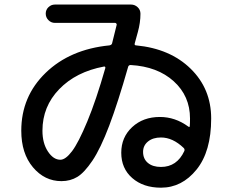

<svg xmlns="http://www.w3.org/2000/svg" viewBox="-20 -785 1040 859"><path d="M445.3 -487.3Q320.3 -463.9 245.1 -386.2Q169.9 -308.6 169.9 -200.2Q169.9 -144.5 194.3 -107.4Q218.8 -70.3 250 -70.3Q273.4 -70.3 302.2 -108.4Q331.1 -146.5 370.6 -241.7Q410.2 -336.9 451.2 -480.5Q452.1 -483.4 450.2 -485.8Q448.2 -488.3 445.3 -487.3ZM804.7 -109.4Q807.6 -117.2 801.8 -123Q752.9 -169.9 700.2 -169.9Q664.1 -169.9 642.1 -151.9Q620.1 -133.8 620.1 -105.5Q620.1 -74.2 641.6 -56.2Q663.1 -38.1 700.2 -38.1Q771.5 -38.1 804.7 -109.4ZM254.9 25.4Q179.7 25.4 127.4 -36.6Q75.2 -98.6 75.2 -200.2Q75.2 -353.5 184.1 -459Q293 -564.5 469.7 -582Q479.5 -584 481.4 -590.8Q495.1 -644.5 502 -673.8Q502.9 -676.8 500.5 -679.7Q498 -682.6 495.1 -682.6H225.6Q209 -682.6 196.8 -694.8Q184.6 -707 184.6 -724.1Q184.6 -741.2 196.8 -752.9Q209 -764.6 225.6 -764.6H566.4Q583 -764.6 595.7 -752.9Q608.4 -741.2 608.4 -723.6Q608.4 -683.6 596.7 -641.6Q586.9 -607.4 583 -591.8Q580.1 -582 588.9 -582Q741.2 -567.4 833 -477.5Q924.8 -387.7 924.8 -254.9Q924.8 -107.4 859.4 -26.4Q793.9 54.7 700.2 54.7Q621.1 54.7 571.8 11.7Q522.5 -31.2 522.5 -101.6Q522.5 -170.9 571.3 -216.3Q620.1 -261.7 695.3 -261.7Q763.7 -261.7 822.3 -218.8Q829.1 -213.9 829.1 -221.7Q830.1 -231.4 830.1 -254.9Q830.1 -355.5 757.3 -421.4Q684.6 -487.3 564.5 -494.1Q556.6 -494.1 553.7 -487.3Q507.8 -326.2 468.8 -223.1Q429.7 -120.1 393.6 -66.4Q357.4 -12.7 326.2 6.3Q294.9 25.4 254.9 25.4Z"/></svg>

Font: Rounded Mgen+ 1mn medium
Style: Regular
Weight: 500
Designer: [Source Han Sans]
Ryoko NISHIZUKA  (kana & ideographs); Paul D. Hunt (Latin, Greek & Cyrillic); Wenlong ZHANG  (bopomofo
Version: Version 1.059.20150602